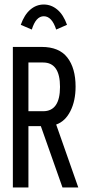

<svg xmlns="http://www.w3.org/2000/svg" viewBox="-20 -831 390 851"><path d="M37 0V-623H165Q242 -623 278.5 -576Q315 -529 315 -447Q315 -384 292 -338.5Q269 -293 229 -279L327 0H257L161 -272H106V0ZM106 -338H171Q246 -338 246 -446Q246 -554 171 -554H106ZM121 -700 72 -721Q88 -766 114.5 -788.5Q141 -811 174 -811Q207 -811 234 -788.5Q261 -766 277 -721L229 -700Q210 -759 174 -759Q139 -759 121 -700Z"/></svg>

Font: Inconsolata ExtraCondensed Medium
Style: Regular
Weight: 500
Width: 2
Monospace: yes
Designer: Raph Levien, Cyreal, Brenton Simpson
Foundry: Raph Levien, Cyreal, Google
Version: Version 3.001; ttfautohint (v1.8.2.53-6de2)